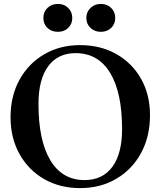

<svg xmlns="http://www.w3.org/2000/svg" viewBox="-20 -947 834 983"><path d="M390 16Q286 16 205.5 -30.5Q125 -77 79.5 -159Q34 -241 34 -347Q34 -455 79.5 -538Q125 -621 205.5 -668.5Q286 -716 390 -716Q495 -716 576 -670Q657 -624 702.5 -543Q748 -462 748 -357Q748 -248 702.5 -164Q657 -80 576 -32Q495 16 390 16ZM413 -25Q505 -25 555 -92.5Q605 -160 605 -286Q605 -474 543.5 -574.5Q482 -675 367 -675Q276 -675 226.5 -607.5Q177 -540 177 -415Q177 -227 238 -126Q299 -25 413 -25ZM496 -784Q465 -784 443.5 -804Q422 -824 422 -855Q422 -886 443.5 -906.5Q465 -927 496 -927Q528 -927 549 -906.5Q570 -886 570 -855Q570 -824 549 -804Q528 -784 496 -784ZM277 -784Q244 -784 223 -804Q202 -824 202 -855Q202 -886 223 -906.5Q244 -927 277 -927Q308 -927 329 -906.5Q350 -886 350 -855Q350 -824 329 -804Q308 -784 277 -784Z"/></svg>

Font: Wittgenstein Semibold
Style: Regular
Weight: 600
Designer: Jörg Drees
Foundry: Jörg Drees
Version: Version 1.303; ttfautohint (v1.8.4.7-5d5b)